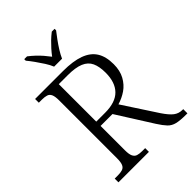

<svg xmlns="http://www.w3.org/2000/svg" viewBox="-265 -1047 1163 1163"><g transform="rotate(-45 317.0 -465.5)"><path d="M43 0V-32H70Q93 -32 109 -37Q125 -42 132.5 -58.5Q140 -75 140 -109V-605Q140 -639 132.5 -655.5Q125 -672 109 -677Q93 -682 70 -682H43V-714H282Q368 -714 422.5 -694Q477 -674 503 -633Q529 -592 529 -526Q529 -471 507.5 -432Q486 -393 452 -369.5Q418 -346 377 -334L520 -115Q549 -72 572.5 -54Q596 -36 627 -36H634V0H624Q573 0 544 -7Q515 -14 496 -34Q477 -54 454 -90L310 -318H208V-109Q208 -75 216 -58.5Q224 -42 239.5 -37Q255 -32 278 -32H304V0ZM284 -355Q373 -355 415.5 -398.5Q458 -442 458 -524Q458 -577 442.5 -610.5Q427 -644 389 -660Q351 -676 285 -676H208V-355ZM263 -771Q254 -794 237 -820.5Q220 -847 201.5 -873Q183 -899 167 -918V-931H191Q213 -914 231.5 -896.5Q250 -879 266 -860.5Q282 -842 297 -822Q312 -842 328.5 -860.5Q345 -879 363 -896.5Q381 -914 403 -931H427V-918Q412 -899 393 -873Q374 -847 357.5 -820.5Q341 -794 331 -771Z"/></g></svg>

Font: Noto Serif Gujarati Light
Style: Regular
Weight: 300
Version: Version 2.102